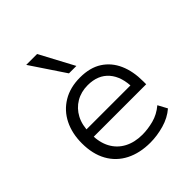

<svg xmlns="http://www.w3.org/2000/svg" viewBox="-209 -884 1023 1023"><g transform="rotate(-45 303.0 -372.5)"><path d="M332 8Q253 8 194 -22Q135 -52 103 -109.5Q71 -167 71 -248Q71 -322 99.5 -379.5Q128 -437 182.5 -470Q237 -503 312 -503Q387 -503 436.5 -471Q486 -439 511 -382.5Q536 -326 536 -250V-228H120V-283H495L473 -261Q473 -348 431 -396.5Q389 -445 312 -445Q262 -445 223 -422Q184 -399 162 -357.5Q140 -316 140 -257V-248Q140 -185 163.5 -141.5Q187 -98 230.5 -75Q274 -52 332 -52Q373 -52 417 -63.5Q461 -75 499 -107L527 -55Q489 -22 436 -7Q383 8 332 8ZM286 -560 157 -753H239L342 -560Z"/></g></svg>

Font: Nunito Sans 7pt Light
Style: Regular
Weight: 300
Designer: Vernon Adams
Foundry: Vernon Adams
Version: Version 3.101;gftools[0.9.27]